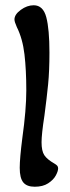

<svg xmlns="http://www.w3.org/2000/svg" viewBox="-20 -700 268 730"><path d="M55 -62Q55 -98 65 -176Q80 -283 80 -356Q80 -434 73 -493.5Q66 -553 44 -597Q35 -617 35 -626Q35 -645 59 -662.5Q83 -680 108 -680Q144 -680 156 -634.5Q168 -589 168 -500Q168 -431 163 -380Q158 -329 149 -261Q138 -190 138 -159Q138 -126 148.5 -110Q159 -94 187 -78Q194 -74 197.5 -70Q201 -66 201 -60Q201 -49 192 -32.5Q183 -16 163 -3Q143 10 112 10Q82 10 68.5 -6.5Q55 -23 55 -62Z"/></svg>

Font: AkayaTelivigala
Style: Regular
Weight: 400
Designer: Vaishnavi Murthy Yerkadithaya ( vaishnavimurthy@gmail.com ), Juan Luis Blanco Aristondo ( juan@blancoletters.com )
Version: Version 1.000